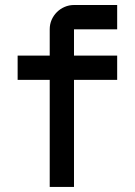

<svg xmlns="http://www.w3.org/2000/svg" viewBox="-20 -740 534 760"><path d="M272.9 -624V-520H443.8V-423.8H272.9V0H176.8V-423.8H49.8V-520H176.8V-624Q176.8 -644 184.3 -661.4Q191.9 -678.7 205.1 -691.9Q218.3 -705.1 235.8 -712.6Q253.4 -720.2 272.9 -720.2H443.8V-624Z"/></svg>

Font: Aldrich [RUS by Daymarius]
Style: Regular
Weight: 400
Designer: Matthew Desmond
Foundry: Matthew Desmond
Version: Version 1.002 August 24, 2018